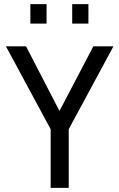

<svg xmlns="http://www.w3.org/2000/svg" viewBox="-20 -916 582 936"><path d="M227 0V-286L9 -690H107L270 -375L435 -690H533L315 -286V0ZM332 -801V-896H411V-801ZM128 -801V-896H207V-801Z"/></svg>

Font: Cairo Play Medium
Style: Regular
Weight: 500
Version: Version 3.119